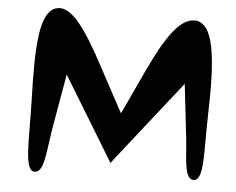

<svg xmlns="http://www.w3.org/2000/svg" viewBox="-55 -906 1156 939"><g transform="rotate(5 523.0 -436.0)"><path d="M103 -387C109 -183 94 -30 149 -32C197 -33 197 -141 218 -261L263 -519C339 -394 417 -267 493 -141L514 -107L540 -141C641 -269 740 -395 842 -524L872 -262C883 -164 878 -54 929 -60C978 -66 964 -199 969 -387C977 -654 960 -835 865 -837C790 -839 724 -737 647 -574L544 -353L425 -574C332 -748 253 -868 175 -834C104 -802 95 -643 103 -387Z"/></g></svg>

Font: Venom Sans
Style: Bd
Weight: 700
Version: Version 1.001